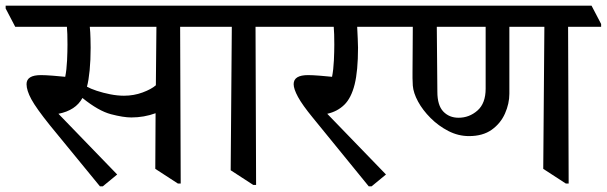

<svg xmlns="http://www.w3.org/2000/svg" viewBox="-48 -640 2149 680"><path d="M316 20H306L129 -196Q80 -257 63 -288.5Q46 -320 46 -342Q46 -374 97 -374Q112 -374 138.5 -372Q165 -370 183 -368Q188 -393 189.5 -425.5Q191 -458 191 -482Q191 -504 190.5 -518.5Q190 -533 189 -545H6L-28 -610V-620H673L707 -555V-545H590L592 10H582L502 -42L503 -239Q462 -224 417 -224Q389 -224 345 -235.5Q301 -247 244 -293Q220 -249 159 -237L367 -22ZM260 -333Q272 -326 294.5 -318.5Q317 -311 342.5 -306Q368 -301 391 -301Q426 -301 457 -312.5Q488 -324 504 -338L506 -545H270Q272 -526 272.5 -503Q273 -480 273 -471Q273 -427 269.5 -391Q266 -355 260 -333Z M974 -545H857L859 15H849L769 -37L773 -545H685L651 -610V-620H940L974 -555Z M1268 20H1258L1060 -223Q1023 -268 1007.5 -296.5Q992 -325 992 -342Q992 -374 1043 -374Q1058 -374 1084 -372Q1110 -370 1128 -368Q1133 -393 1134.5 -425.5Q1136 -458 1136 -482Q1136 -503 1135.5 -518Q1135 -533 1134 -545H952L918 -610V-620H1334L1368 -555V-545H1217Q1218 -526 1219 -503Q1220 -480 1220 -471Q1220 -389 1208 -341Q1196 -293 1171.5 -269Q1147 -245 1111 -237L1319 -22Z M1613 -158Q1575 -158 1540 -176Q1505 -194 1477 -222Q1449 -250 1432.5 -280.5Q1416 -311 1414 -337Q1413 -351 1413 -363Q1413 -375 1413 -386Q1413 -418 1413.5 -461Q1414 -504 1414 -545H1346L1312 -610V-620H2047L2081 -555V-545H1964L1966 10H1956L1876 -42L1880 -545H1756V-308Q1756 -273 1740.5 -238Q1725 -203 1693.5 -180.5Q1662 -158 1613 -158ZM1499 -545 1501 -315Q1501 -267 1522 -245Q1543 -223 1576 -223Q1614 -223 1643 -248.5Q1672 -274 1672 -326V-545Z"/></svg>

Font: Tiro Devanagari Hindi
Style: Regular
Weight: 400
Designer: Devanagari: John Hudson & Fiona Ross. Latin: John Hudson.
Foundry: Tiro Typeworks Ltd.
Version: Version 1.52